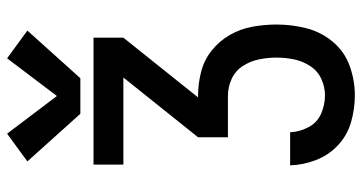

<svg xmlns="http://www.w3.org/2000/svg" viewBox="-259 -554 1018 540"><g transform="rotate(-90 250.0 -284.0)"><path d="M252 205Q294 205 334.5 190.5Q375 176 402.5 143Q430 110 440.5 69Q451 28 451 -15Q451 -49 445 -82.5Q439 -116 422 -146Q405 -176 378 -197.5Q351 -219 317.5 -227.5Q284 -236 250 -236H246L414 -446V-530H57V-446H302L134 -236V-152H250Q275 -152 298 -141.5Q321 -131 334.5 -110Q348 -89 353 -64.5Q358 -40 358 -15Q358 10 353 34Q348 58 334.5 79Q321 100 298.5 110.5Q276 121 252 121Q225 121 200 110Q175 99 162 74Q149 49 148 23H55Q56 60 70 96Q84 132 112 158Q140 184 177 194.5Q214 205 252 205ZM200 -567H300L434 -716L356 -773L250 -633L144 -773L66 -716Z"/></g></svg>

Font: Iosevka SS08 Medium
Style: Regular
Weight: 500
Monospace: yes
Designer: Belleve Invis
Foundry: Belleve Invis
Version: Version 3.4.3; ttfautohint (v1.8.3)